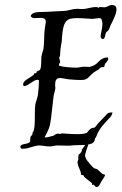

<svg xmlns="http://www.w3.org/2000/svg" viewBox="-20 -572 483 763"><path d="M398 122C384 122 375 106 367 101C361 98 355 98 352 95C348 92 332 75 332 72C330 73 318 55 318 46C318 39 322 33 323 25C323 26 328 12 331 2C346 0 356 -6 357 -19C357 -23 360 -24 361 -26C373 -56 378 -62 401 -88C411 -100 425 -109 427 -125H422C407 -125 403 -116 397 -110L372 -84C366 -78 362 -70 357 -66C354 -63 347 -65 343 -62C336 -59 328 -47 325 -44C313 -39 299 -39 285 -39C256 -39 234 -42 227 -42C223 -42 223 -40 219 -40C215 -40 211 -41 209 -41C204 -41 193 -33 193 -33C177 -29 170 -26 162 -26C160 -26 159 -26 157 -26C174 -58 178 -65 183 -103C188 -151 191 -169 193 -190C194 -198 200 -215 200 -222C200 -225 199 -229 199 -234C199 -249 202 -262 218 -262C230 -262 249 -256 263 -256C275 -255 290 -254 302 -254C331 -254 330 -267 354 -285C359 -289 366 -292 372 -296C375 -298 376 -302 379 -303C383 -306 391 -304 394 -307C396 -309 396 -316 397 -318C402 -324 410 -331 410 -338C410 -340 410 -342 408 -344C369 -341 376 -316 339 -307C337 -306 336 -306 334 -306C330 -306 323 -307 316 -307C303 -307 293 -303 284 -303C264 -303 214 -307 214 -313C214 -318 219 -324 219 -325C219 -333 215 -340 215 -343C215 -343 219 -348 219 -354V-361C220 -384 226 -405 226 -414V-420C231 -493 246 -500 288 -500C310 -500 334 -497 347 -497C352 -497 367 -500 375 -500C385 -500 387 -487 387 -476C387 -457 380 -441 380 -428C380 -422 383 -417 389 -417C398 -417 398 -437 401 -442C403 -446 409 -449 412 -453C415 -458 417 -465 419 -471C426 -484 443 -516 443 -535C443 -545 438 -552 425 -552C411 -552 407 -543 395 -543C390 -543 385 -544 380 -544C370 -544 374 -541 371 -541C367 -541 371 -544 362 -544C340 -544 326 -536 306 -536C299 -536 292 -537 286 -537C270 -537 256 -531 241 -529C216 -527 191 -527 167 -525C144 -523 108 -529 102 -508C106 -501 112 -500 120 -500C127 -500 135 -501 143 -501C151 -501 162 -499 162 -486C162 -477 158 -463 157 -449C155 -432 156 -400 153 -380C152 -369 144 -358 144 -336C144 -291 139 -293 128 -289C125 -288 125 -281 123 -281C121 -281 119 -281 118 -281C115 -281 116 -277 113 -274C99 -262 72 -253 72 -237C72 -234 72 -230 77 -230C91 -230 114 -255 128 -255C131 -255 135 -254 135 -250C135 -241 132 -203 131 -197C129 -182 122 -168 120 -154C116 -119 123 -57 109 -44C109 -44 109 -44 109 -43C109 -42 109 -40 109 -39C109 -35 103 -32 102 -30C100 -24 100 -21 100 -18V-13C100 4 61 -4 61 11C61 20 68 19 73 19C94 19 110 8 135 6C148 6 162 10 179 10C187 10 197 6 209 6C222 6 237 7 250 7C256 7 261 7 266 6C283 4 301 5 318 4C313 12 309 19 305 22C305 22 305 23 305 23C305 24 305 26 305 27V28C301 38 293 42 293 42C290 50 292 55 291 63C290 67 288 68 288 73C288 82 296 101 299 107C302 114 302 122 302 122C304 124 308 123 311 124C313 126 314 131 317 133C325 141 346 154 346 158C346 159 346 161 346 162C346 163 346 163 347 163C349 163 350 162 351 162C356 162 356 171 364 171C374 171 378 157 384 147C390 138 396 131 398 122Z"/></svg>

Font: Jim Nightshade
Style: Regular
Weight: 400
Designer: Astigmatic (AOETI)
Foundry: Astigmatic (AOETI)
Version: Version 1.000